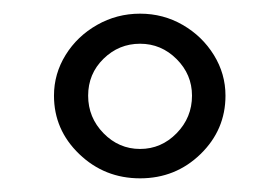

<svg xmlns="http://www.w3.org/2000/svg" viewBox="-20 -726 409 281"><path d="M59 -586Q59 -618 76 -645.5Q93 -673 122 -689.5Q151 -706 185 -706Q219 -706 247.5 -689.5Q276 -673 293 -645.5Q310 -618 310 -586Q310 -536 273.5 -500.5Q237 -465 185 -465Q133 -465 96 -500.5Q59 -536 59 -586ZM261 -586Q261 -617 238.5 -639.5Q216 -662 185 -662Q154 -662 131.5 -640Q109 -618 109 -586Q109 -554 131.5 -531Q154 -508 185 -508Q216 -508 238.5 -531Q261 -554 261 -586Z"/></svg>

Font: Arima Madurai
Style: Regular
Weight: 400
Designer: Joana Correia and Natanael Gama
Foundry: NDISCOVER
Version: Version 1.020